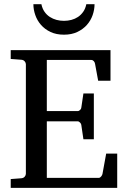

<svg xmlns="http://www.w3.org/2000/svg" viewBox="-20 -915 623 935"><path d="M32.2 0V-43L84 -46.9Q94.7 -47.9 100.3 -54.7Q106 -61.5 106 -68.8V-602.1Q106 -609.4 100.3 -616.2Q94.7 -623 84 -624L32.2 -627.9V-670.9H518.1V-522H458L442.9 -604Q441.9 -611.3 436.8 -617.2Q431.6 -623 424.8 -623H208V-374H357.9Q364.7 -374 370.4 -379.9Q376 -385.7 376 -391.1L386.2 -460H437V-236.8H386.2L376 -306.2Q376 -311.5 370.1 -317.9Q364.3 -324.2 357.9 -324.2H208V-48.8H460.9Q467.3 -48.8 472.7 -55.7Q478 -62.5 479 -67.9L497.1 -167H550.8V0ZM440.4 -894.5Q440.4 -868.2 431.2 -841.6Q421.9 -814.9 403.1 -793.7Q384.3 -772.5 356.4 -759.3Q328.6 -746.1 291.5 -746.1Q253.9 -746.1 226.1 -759.3Q198.2 -772.5 179.7 -793.7Q161.1 -814.9 151.9 -841.6Q142.6 -868.2 142.6 -894.5H181.6Q186 -873 196.8 -857.7Q207.5 -842.3 222.7 -832.5Q237.8 -822.8 255.4 -818.1Q272.9 -813.5 291.5 -813.5Q310.1 -813.5 327.6 -818.1Q345.2 -822.8 359.9 -832.5Q374.5 -842.3 385.3 -857.7Q396 -873 400.4 -894.5Z"/></svg>

Font: Charis SIL
Style: Regular
Weight: 400
Foundry: SIL International
Version: Version 4.112